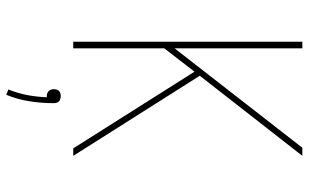

<svg xmlns="http://www.w3.org/2000/svg" viewBox="-207 -568 990 616"><g transform="rotate(90 288.0 -260.0)"><path d="M114 0H135V-292L210 -389L456 0H480L223 -406L480 -735H454L135 -325V-735H114ZM284 215Q299 179 305 140Q311 101 311 62Q311 56 308.5 50.5Q306 45 300 42.5Q294 40 288 40Q282 40 276.5 42.5Q271 45 268.5 50.5Q266 56 266 62Q266 68 268.5 73.5Q271 79 276.5 82Q282 85 288 85Q290 85 292 84Q291 116 285 147.5Q279 179 267 208Z"/></g></svg>

Font: Iosevka Sparkle Thin
Style: Regular
Weight: 100
Designer: Belleve Invis
Foundry: Belleve Invis
Version: Version 4.5.0; ttfautohint (v1.8.3)